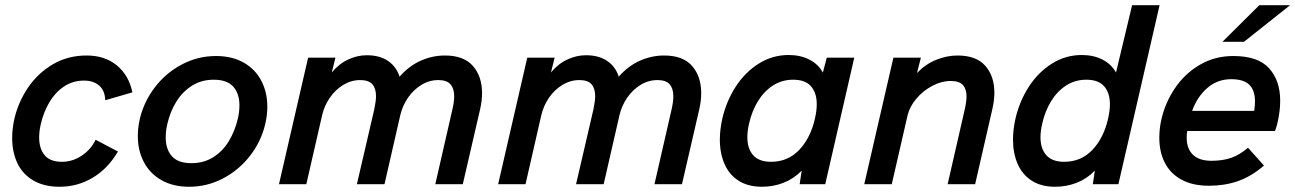

<svg xmlns="http://www.w3.org/2000/svg" viewBox="-20 -710 4992 740"><path d="M26.9 -178.2Q26.9 -214.8 35.6 -252.9Q50.8 -317.4 88.4 -372.8Q126 -428.2 183.8 -462.2Q241.7 -496.1 313.5 -496.1Q384.8 -496.1 430.9 -457.5Q477.1 -418.9 490.2 -354L385.7 -323.7Q384.3 -360.8 362.3 -380.1Q340.3 -399.4 303.7 -399.4Q260.3 -399.4 226.1 -376.2Q191.9 -353 169.9 -315.2Q147.9 -277.3 137.7 -233.4Q130.9 -205.1 130.9 -180.2Q130.9 -137.7 151.9 -112.1Q172.9 -86.4 218.8 -86.4Q259.3 -86.4 294.7 -109.9Q330.1 -133.3 348.6 -171.4L434.6 -126Q396 -60.1 337.4 -25.1Q278.8 9.8 210 9.8Q148.9 9.8 107.7 -14.9Q66.4 -39.6 46.6 -82Q26.9 -124.5 26.9 -178.2Z M511.2 -185.5Q511.2 -218.8 519 -252Q534.7 -318.4 577.1 -373.8Q619.6 -429.2 681.2 -461.7Q742.7 -494.1 812.5 -494.1Q874 -494.1 918.7 -469Q963.4 -443.8 986.8 -399.4Q1010.3 -355 1010.3 -298.8Q1010.3 -265.6 1002.4 -232.4Q986.8 -165.5 944.3 -110.4Q901.9 -55.2 840.3 -22.7Q778.8 9.8 709 9.8Q647.5 9.8 602.8 -15.4Q558.1 -40.5 534.7 -85Q511.2 -129.4 511.2 -185.5ZM896.5 -252Q902.8 -277.8 902.8 -304.2Q902.8 -349.6 878.9 -376.2Q855 -402.8 803.7 -402.8Q756.8 -402.8 720.2 -379.9Q683.6 -356.9 659.7 -318.4Q635.7 -279.8 625 -232.4Q618.7 -206.5 618.7 -180.2Q618.7 -134.8 642.6 -107.9Q666.5 -81.1 717.8 -81.1Q765.1 -81.1 801.8 -104Q838.4 -127 861.8 -165.8Q885.3 -204.6 896.5 -252Z M1167.5 -487.8H1272.9L1258.8 -430.7Q1286.6 -464.4 1322 -480.7Q1357.4 -497.1 1393.6 -497.1Q1443.4 -497.1 1475.6 -475.1Q1507.8 -453.1 1520 -414.6Q1557.1 -456.5 1602.1 -476.3Q1647 -496.1 1694.8 -496.1Q1767.6 -496.1 1802.7 -455.8Q1837.9 -415.5 1837.9 -351.1Q1837.9 -321.3 1830.6 -289.6L1763.7 0H1657.7L1723.1 -286.1Q1730.5 -316.9 1730.5 -338.9Q1730.5 -368.7 1716.3 -385Q1702.1 -401.4 1668.9 -401.4Q1634.3 -401.4 1603.8 -382.6Q1573.2 -363.8 1552.2 -333Q1531.2 -302.2 1522.9 -266.6L1461.9 0H1355.5L1422.4 -288.1Q1429.2 -320.8 1429.2 -339.4Q1429.2 -369.1 1415 -385.3Q1400.9 -401.4 1368.2 -401.4Q1333.5 -401.4 1302.7 -382.6Q1272 -363.8 1251 -333Q1230 -302.2 1221.7 -266.6L1160.6 0H1055.2Z M2012.2 -487.8H2117.7L2103.5 -430.7Q2131.3 -464.4 2166.7 -480.7Q2202.1 -497.1 2238.3 -497.1Q2288.1 -497.1 2320.3 -475.1Q2352.5 -453.1 2364.7 -414.6Q2401.9 -456.5 2446.8 -476.3Q2491.7 -496.1 2539.6 -496.1Q2612.3 -496.1 2647.5 -455.8Q2682.6 -415.5 2682.6 -351.1Q2682.6 -321.3 2675.3 -289.6L2608.4 0H2502.4L2567.9 -286.1Q2575.2 -316.9 2575.2 -338.9Q2575.2 -368.7 2561 -385Q2546.9 -401.4 2513.7 -401.4Q2479 -401.4 2448.5 -382.6Q2418 -363.8 2397 -333Q2376 -302.2 2367.7 -266.6L2306.6 0H2200.2L2267.1 -288.1Q2273.9 -320.8 2273.9 -339.4Q2273.9 -369.1 2259.8 -385.3Q2245.6 -401.4 2212.9 -401.4Q2178.2 -401.4 2147.5 -382.6Q2116.7 -363.8 2095.7 -333Q2074.7 -302.2 2066.4 -266.6L2005.4 0H1899.9Z M3272.5 -487.8 3160.6 0H3062L3069.8 -52.2Q3038.6 -20.5 2999.5 -5.4Q2960.4 9.8 2916.5 9.8Q2863.3 9.8 2826.9 -13.4Q2790.5 -36.6 2772.5 -77.9Q2754.4 -119.1 2754.4 -172.4Q2754.4 -210.4 2764.2 -253.9Q2779.8 -320.8 2815.9 -376.5Q2852.1 -432.1 2904.8 -465.1Q2957.5 -498 3019.5 -498Q3064.9 -498 3099.6 -480.2Q3134.3 -462.4 3151.4 -430.2L3166.5 -487.8ZM3127.9 -308.1Q3127.9 -352.1 3105.7 -377.4Q3083.5 -402.8 3037.1 -402.8Q2993.7 -402.8 2959 -380.4Q2924.3 -357.9 2901.1 -319.8Q2877.9 -281.7 2867.2 -234.4Q2860.4 -205.6 2860.4 -181.2Q2860.4 -137.2 2882.8 -111.8Q2905.3 -86.4 2951.7 -86.4Q3017.1 -86.4 3060.8 -132.8Q3104.5 -179.2 3121.1 -253.9Q3127.9 -283.7 3127.9 -308.1Z M3423.3 -487.8H3529.3L3514.2 -428.7Q3547.9 -463.4 3588.9 -479.7Q3629.9 -496.1 3670.4 -496.1Q3742.7 -496.1 3777.6 -456.3Q3812.5 -416.5 3812.5 -353Q3812.5 -323.7 3804.7 -289.6L3738.3 0H3632.3L3697.8 -286.1Q3705.1 -317.9 3705.1 -338.4Q3705.1 -367.2 3690.9 -382.6Q3676.8 -397.9 3644 -397.9Q3608.4 -397.9 3572.8 -378.9Q3537.1 -359.9 3511.5 -329.3Q3485.8 -298.8 3478 -265.6L3417 0H3311Z M4449.2 -689.9 4290.5 0H4191.9L4199.7 -52.2Q4168.5 -20.5 4129.4 -5.4Q4090.3 9.8 4046.4 9.8Q3993.2 9.8 3956.8 -13.4Q3920.4 -36.6 3902.3 -77.9Q3884.3 -119.1 3884.3 -172.4Q3884.3 -210.4 3894 -253.9Q3909.7 -320.8 3945.8 -376.5Q3981.9 -432.1 4034.7 -465.1Q4087.4 -498 4149.4 -498Q4194.8 -498 4229.5 -480.2Q4264.2 -462.4 4281.2 -430.2L4343.3 -689.9ZM4257.8 -308.1Q4257.8 -352.1 4235.6 -377.4Q4213.4 -402.8 4167 -402.8Q4123.5 -402.8 4088.9 -380.4Q4054.2 -357.9 4031 -319.8Q4007.8 -281.7 3997.1 -234.4Q3990.2 -205.6 3990.2 -181.2Q3990.2 -137.2 4012.7 -111.8Q4035.2 -86.4 4081.5 -86.4Q4147 -86.4 4190.7 -132.8Q4234.4 -179.2 4251 -253.9Q4257.8 -283.7 4257.8 -308.1Z M4448.2 -178.7Q4448.2 -215.8 4456.5 -251Q4471.2 -314.9 4508.8 -370.6Q4546.4 -426.3 4604.2 -460.2Q4662.1 -494.1 4733.4 -494.1Q4828.6 -494.1 4871.3 -446.8Q4914.1 -399.4 4914.1 -321.3Q4914.1 -279.3 4902.3 -231Q4898.4 -216.3 4894 -205.1H4555.7Q4553.7 -192.9 4553.7 -178.7Q4553.7 -137.2 4577.6 -113.8Q4601.6 -90.3 4648.9 -90.3Q4692.9 -90.3 4725.6 -101.8Q4758.3 -113.3 4790 -140.6L4851.6 -71.8Q4801.8 -29.3 4750.7 -11.7Q4699.7 5.9 4639.6 5.9Q4575.7 5.9 4532.7 -18.1Q4489.7 -42 4469 -83.5Q4448.2 -125 4448.2 -178.7ZM4814 -282.7Q4816.9 -302.7 4816.9 -318.4Q4816.9 -362.3 4794.9 -383.5Q4772.9 -404.8 4725.6 -404.8Q4671.9 -404.8 4632.8 -370.6Q4593.8 -336.4 4574.7 -282.7ZM4691.4 -548.8 4833.5 -689.9H4952.1L4774.4 -548.8Z"/></svg>

Font: Acari Sans SemiBold
Style: Italic
Weight: 600
Italic angle: -13°
Designer: Alfredo Marco Pradil and Stefan Peev
Foundry: Hanken Design Co.
Version: Version 1.045;January 11, 2019;FontCreator 11.5.0.2425 64-bi